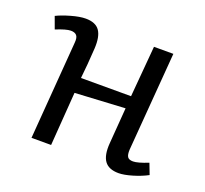

<svg xmlns="http://www.w3.org/2000/svg" viewBox="-100 -650 835 782"><g transform="rotate(20 317.5 -259.0)"><path d="M423 -244 206 -232 189 0H104L137 -425Q139 -447 131 -456Q123 -465 106 -465Q86 -465 42 -447L23 -499Q47 -511 84 -521.5Q121 -532 146 -532Q189 -532 206.5 -507Q224 -482 221 -430Q219 -394 216 -360Q213 -326 210 -298H427L446 -519H530L496 -91Q495 -70 501 -60.5Q507 -51 525 -51Q545 -51 590 -69L608 -22Q580 -7 544.5 3.5Q509 14 486 14Q443 14 425 -11Q407 -36 411 -88Z"/></g></svg>

Font: Literata 7pt
Style: Italic
Weight: 400
Italic angle: -2°
Designer: Latin by Veronika Burian and Jose Scaglione. Greek by Irene Vlachou. Cyrillic by Vera Evstafieva
Foundry: TypeTogether
Version: Version 3.002